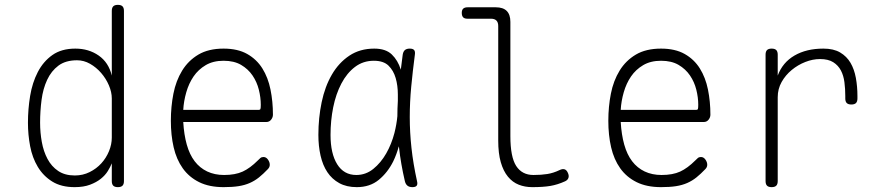

<svg xmlns="http://www.w3.org/2000/svg" viewBox="-20 -760 3640 790"><path d="M465 10Q452 10 446 4Q440 -2 440 -15V-88Q434 -73 423.5 -56Q413 -39 395 -24.5Q377 -10 350.5 0Q324 10 287 10Q232 10 195 -13Q158 -36 135.5 -73.5Q113 -111 104 -158.5Q95 -206 95 -255Q95 -311 104 -365.5Q113 -420 135.5 -463.5Q158 -507 195.5 -533.5Q233 -560 290 -560Q345 -560 386 -531.5Q427 -503 440 -449V-715Q440 -728 446 -734Q452 -740 465 -740Q478 -740 484 -734Q490 -728 490 -715V-15Q490 -2 484 4Q478 10 465 10ZM288 -38Q321 -38 349 -52Q377 -66 397 -88Q417 -110 428.5 -138Q440 -166 440 -194V-355Q440 -381 428 -409Q416 -437 396 -460Q376 -483 350.5 -497.5Q325 -512 297 -512Q250 -512 220.5 -490Q191 -468 174 -431.5Q157 -395 151 -349Q145 -303 145 -255Q145 -215 152 -176Q159 -137 175.5 -106Q192 -75 219.5 -56.5Q247 -38 288 -38Z M1064 -114Q1075 -114 1082.5 -103.5Q1090 -93 1090 -82Q1090 -77 1088 -72.5Q1086 -68 1082 -64Q1063 -44 1045.5 -30Q1028 -16 1007.5 -7Q987 2 961.5 6Q936 10 900 10Q841 10 799.5 -10.5Q758 -31 732 -67.5Q706 -104 694.5 -154Q683 -204 683 -263Q683 -321 693.5 -374.5Q704 -428 729.5 -469.5Q755 -511 796.5 -535.5Q838 -560 900 -560Q958 -560 997 -538Q1036 -516 1059.5 -478.5Q1083 -441 1093 -391.5Q1103 -342 1103 -288Q1103 -277 1095.5 -267.5Q1088 -258 1076 -258H734Q737 -206 748.5 -165Q760 -124 781 -96.5Q802 -69 832.5 -54.5Q863 -40 902 -40Q948 -40 978.5 -54Q1009 -68 1041 -100Q1046 -105 1051 -109.5Q1056 -114 1064 -114ZM734 -308H1045Q1050 -308 1051.5 -311.5Q1053 -315 1053 -329Q1053 -359 1045 -391Q1037 -423 1019 -449.5Q1001 -476 972 -493Q943 -510 900 -510Q857 -510 826.5 -492Q796 -474 776.5 -445.5Q757 -417 746.5 -380.5Q736 -344 734 -308Z M1448 10Q1406 10 1376 -6.5Q1346 -23 1327 -51.5Q1308 -80 1299 -119.5Q1290 -159 1290 -205Q1290 -275 1303.5 -339.5Q1317 -404 1345.5 -453Q1374 -502 1417.5 -531Q1461 -560 1520 -560Q1567 -560 1592 -536Q1617 -512 1629 -474V-472Q1633 -503 1637 -535Q1639 -548 1646 -554Q1653 -560 1666 -560Q1679 -560 1684 -554Q1689 -548 1687 -535Q1678 -466 1672 -403Q1666 -340 1666 -278Q1666 -216 1673 -151.5Q1680 -87 1696 -14Q1699 -2 1694.5 4Q1690 10 1677 10Q1664 10 1656.5 4Q1649 -2 1646 -14Q1629 -87 1622 -152Q1622 -155 1621 -158Q1612 -125 1598 -96Q1575 -50 1538.5 -20Q1502 10 1448 10ZM1446 -40Q1485 -40 1516 -65Q1547 -90 1569 -128.5Q1591 -167 1603 -213Q1612 -249 1615 -282Q1615 -313 1617 -345V-371Q1617 -408 1608 -439Q1599 -470 1578.5 -490Q1558 -510 1518 -510Q1474 -510 1440.5 -484.5Q1407 -459 1384.5 -416Q1362 -373 1351 -318.5Q1340 -264 1340 -205Q1340 -128 1367.5 -84Q1395 -40 1446 -40Z M2080 -200Q2080 -114 2104 -77Q2128 -40 2175 -40Q2207 -40 2232 -44Q2257 -48 2282 -60Q2294 -66 2302.5 -63.5Q2311 -61 2316 -50Q2322 -38 2319 -28.5Q2316 -19 2305 -14Q2274 0 2244.5 5Q2215 10 2170 10Q2140 10 2114.5 0Q2089 -10 2070 -33Q2051 -56 2040.5 -92.5Q2030 -129 2030 -182V-653Q2030 -668 2022.5 -675.5Q2015 -683 2000 -683H1903Q1891 -683 1885.5 -689Q1880 -695 1880 -707Q1880 -719 1886 -724.5Q1892 -730 1904 -730H2020Q2050 -730 2065 -715Q2080 -700 2080 -670Z M2864 -114Q2875 -114 2882.5 -103.5Q2890 -93 2890 -82Q2890 -77 2888 -72.5Q2886 -68 2882 -64Q2863 -44 2845.5 -30Q2828 -16 2807.5 -7Q2787 2 2761.5 6Q2736 10 2700 10Q2641 10 2599.5 -10.5Q2558 -31 2532 -67.5Q2506 -104 2494.5 -154Q2483 -204 2483 -263Q2483 -321 2493.5 -374.5Q2504 -428 2529.5 -469.5Q2555 -511 2596.5 -535.5Q2638 -560 2700 -560Q2758 -560 2797 -538Q2836 -516 2859.5 -478.5Q2883 -441 2893 -391.5Q2903 -342 2903 -288Q2903 -277 2895.5 -267.5Q2888 -258 2876 -258H2534Q2537 -206 2548.5 -165Q2560 -124 2581 -96.5Q2602 -69 2632.5 -54.5Q2663 -40 2702 -40Q2748 -40 2778.5 -54Q2809 -68 2841 -100Q2846 -105 2851 -109.5Q2856 -114 2864 -114ZM2534 -308H2845Q2850 -308 2851.5 -311.5Q2853 -315 2853 -329Q2853 -359 2845 -391Q2837 -423 2819 -449.5Q2801 -476 2772 -493Q2743 -510 2700 -510Q2657 -510 2626.5 -492Q2596 -474 2576.5 -445.5Q2557 -417 2546.5 -380.5Q2536 -344 2534 -308Z M3155 10Q3142 10 3136 4Q3130 -2 3130 -15V-535Q3130 -548 3136 -554Q3142 -560 3155 -560Q3168 -560 3174 -554Q3180 -548 3180 -535V-449Q3200 -503 3249 -531.5Q3298 -560 3368 -560Q3410 -560 3437 -544Q3464 -528 3479.5 -501.5Q3495 -475 3501.5 -439.5Q3508 -404 3508 -365V-355Q3508 -342 3502 -336Q3496 -330 3483 -330Q3470 -330 3464 -336Q3458 -342 3458 -355V-365Q3458 -394 3454.5 -421.5Q3451 -449 3440 -470Q3429 -491 3408.5 -504Q3388 -517 3354 -517Q3324 -517 3293.5 -505Q3263 -493 3237.5 -472Q3212 -451 3196 -422.5Q3180 -394 3180 -360V-15Q3180 -2 3174 4Q3168 10 3155 10Z"/></svg>

Font: Maple Mono NL Thin
Style: Regular
Weight: 250
Monospace: yes
Designer: subframe7536
Version: Version 7.000